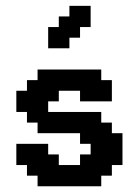

<svg xmlns="http://www.w3.org/2000/svg" viewBox="-20 -650 484 670"><path d="M148.1 -555.6H185.2V-592.6H222.2V-629.6H296.3V-555.6H259.3V-518.5H222.2V-481.5H148.1ZM74.1 -74.1H37V-148.1H148.1V-111.1H185.2V-74.1H259.3V-111.1H296.3V-148.1H259.3V-185.2H111.1V-222.2H74.1V-259.3H37V-333.3H74.1V-370.4H111.1V-407.4H333.3V-370.4H370.4V-296.3H259.3V-333.3H185.2V-296.3H148.1V-259.3H333.3V-222.2H370.4V-185.2H407.4V-74.1H370.4V-37H333.3V0H111.1V-37H74.1Z"/></svg>

Font: Jersey 15
Style: Regular
Weight: 400
Designer: Sarah Cadigan-Fried
Version: Version 1.001; ttfautohint (v1.8.4.7-5d5b)